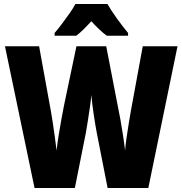

<svg xmlns="http://www.w3.org/2000/svg" viewBox="-20 -947 919 967"><path d="M874 -714 727 0H522L467 -280Q460 -317 452 -370.5Q444 -424 440 -469Q438 -443 433 -408Q428 -373 422.5 -339Q417 -305 413 -281L357 0H154L5 -714H177L236 -389Q240 -367 245.5 -331.5Q251 -296 256 -258Q261 -220 265 -189Q269 -227 276 -269.5Q283 -312 290 -350.5Q297 -389 302 -414L365 -714H515L573 -414Q579 -387 586 -347.5Q593 -308 599.5 -266Q606 -224 610 -189Q612 -216 617 -251Q622 -286 628 -322.5Q634 -359 639 -388L699 -714ZM521 -927Q540 -894 568 -855Q596 -816 625 -781V-767H518Q500 -780 481 -798Q462 -816 440 -840Q417 -815 398.5 -797Q380 -779 364 -767H255V-781Q270 -798 290.5 -825Q311 -852 330.5 -880Q350 -908 360 -927Z"/></svg>

Font: Noto Sans Thai Cond Blk
Style: Regular
Weight: 900
Width: 3
Designer: Monotype Design Team
Foundry: Monotype Imaging Inc.
Version: Version 2.002; ttfautohint (v1.8.4.7-5d5b)